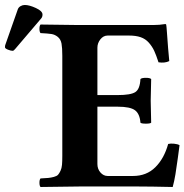

<svg xmlns="http://www.w3.org/2000/svg" viewBox="-59 -745 737 767"><path d="M411.1 -365.2Q463.4 -365.2 481.7 -377.2Q500 -389.2 502 -429.2Q506.8 -434.1 523.9 -434.1Q540 -434.1 544.9 -429.2Q543 -369.6 543 -342.8Q543 -325.2 544.9 -254.9Q541 -251 523.9 -251Q505.9 -251 502 -254.9Q499.5 -290 480.5 -304.4Q461.4 -318.8 411.1 -318.8H330.1V-89.8Q330.1 -69.8 342.3 -55.9Q354.5 -42 371.1 -42H472.2Q526.4 -42 561.5 -76.9Q596.7 -111.8 612.8 -169.9Q622.6 -172.4 636.7 -170.9Q650.9 -169.4 658.2 -165Q656.2 -150.9 651.4 -113.8Q646.5 -76.7 641.8 -48.6Q637.2 -20.5 630.9 2Q541 0 493.2 0H257.8Q151.9 1 103 2Q98.6 -2.4 98.6 -15.1Q98.6 -27.8 103 -32.2Q123.5 -33.2 134 -34.2Q144.5 -35.2 156.2 -38.3Q168 -41.5 172.9 -46.9Q177.7 -52.2 182.6 -62.5Q187.5 -72.8 188.7 -86.7Q189.9 -100.6 189.9 -122.1V-522Q189.9 -553.7 186.8 -570.8Q183.6 -587.9 172.1 -597.4Q160.6 -606.9 146.7 -609.1Q132.8 -611.3 103 -612.8Q98.6 -617.2 98.6 -629.9Q98.6 -642.6 103 -647L256.8 -645H551.8Q578.1 -645 601.1 -648.9Q605 -648.9 605 -646Q606 -642.6 607.9 -615.5Q609.9 -588.4 612.5 -553.2Q615.2 -518.1 617.2 -501Q599.6 -492.2 574.2 -496.1Q564.9 -524.9 556.9 -542.2Q548.8 -559.6 535.4 -574.7Q522 -589.8 502.9 -596.4Q483.9 -603 456.1 -603H371.1Q354 -603 342 -587.9Q330.1 -572.8 330.1 -554.2V-365.2ZM40 -725.1Q58.1 -725.1 84.5 -712.9Q110.8 -700.7 110.8 -687Q110.8 -677.7 106 -671.9L2 -549.8Q-3.9 -542 -8.8 -542Q-15.6 -542 -27.3 -546.6Q-39.1 -551.3 -39.1 -556.2Q-39.1 -562 -38.1 -564.9L12.2 -708Q15.1 -715.8 23.2 -720.5Q31.2 -725.1 40 -725.1Z"/></svg>

Font: Common Serif
Style: Bold
Weight: 700
Designer: Philipp H. Poll, Khaled Hosny
Foundry: Stefan Peev, Context Ltd.
Version: Version 1.026